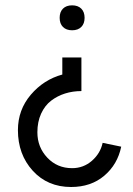

<svg xmlns="http://www.w3.org/2000/svg" viewBox="-20 -708 510 737"><path d="M252.9 9.8Q162.6 9.8 105.7 -52.7Q48.8 -115.2 48.8 -208.5Q48.8 -286.1 98.1 -344.2Q147.5 -402.3 219.2 -421.9V-487.3H292.5V-358.4Q259.3 -358.4 229.7 -349.1Q200.2 -339.8 176 -321.3Q151.9 -302.7 137.7 -271.5Q123.5 -240.2 123.5 -200.2Q123.5 -143.1 161.6 -102.8Q199.7 -62.5 256.8 -62.5Q300.3 -62.5 332.8 -90.8Q365.2 -119.1 374 -159.7L445.3 -145Q431.2 -76.7 380.1 -33.4Q329.1 9.8 252.9 9.8ZM292 -604.5Q279.3 -591.8 256.8 -591.8Q234.4 -591.8 221.7 -604.5Q209 -617.2 209 -639.6Q209 -662.1 221.7 -674.8Q234.4 -687.5 256.8 -687.5Q279.3 -687.5 292 -674.8Q304.7 -662.1 304.7 -639.6Q304.7 -617.2 292 -604.5Z"/></svg>

Font: Eligible
Style: Regular
Weight: 500
Version: Version 1.1